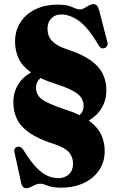

<svg xmlns="http://www.w3.org/2000/svg" viewBox="-20 -734 604 970"><path d="M184.5 194Q167 194 146.2 205.5Q125.5 217 113 217Q92.5 217 87 191L53 35Q48 15 66.5 8Q84.5 2.5 98.5 24Q133.5 80.5 163 111.2Q192.5 142 219.8 154Q247 166 275 166Q308 166 328.5 146.2Q349 126.5 349 93.5Q349 59 329 35.8Q309 12.5 257.5 -5Q177 -30 131 -61.5Q85 -93 66.2 -131.5Q47.5 -170 47.5 -216.5Q47 -265 70.2 -304.5Q93.5 -344 136.5 -368Q92.5 -399.5 74.2 -438.8Q56 -478 56 -524.5Q56 -578.5 82.8 -620.5Q109.5 -662.5 158 -686.5Q206.5 -710.5 272 -710.5Q318.5 -710.5 344 -698.5Q369.5 -686.5 385.5 -686.5Q394.5 -686.5 406.2 -693.2Q418 -700 430 -706.8Q442 -713.5 452 -713.5Q462 -713.5 469 -706.2Q476 -699 481.5 -680L522 -523Q526 -510 521 -501.5Q516 -493 506 -490.5Q488.5 -486 477.5 -506.5Q425 -596 378.8 -628.5Q332.5 -661 290 -661Q258 -661 239 -641Q220 -621 220 -588.5Q220 -551.5 243 -527Q266 -502.5 316.5 -485.5Q394 -460.5 437.8 -429.2Q481.5 -398 499.5 -360.2Q517.5 -322.5 517.5 -278.5Q517.5 -230 494.5 -190Q471.5 -150 428.5 -125Q472.5 -93.5 490.8 -54.8Q509 -16 509 29.5Q509 82.5 481.8 124.2Q454.5 166 404.8 190Q355 214 287.5 214Q245 214 220.8 204Q196.5 194 184.5 194ZM309 -181Q350 -168 382 -152.5Q402.5 -170.5 402.5 -198.5Q402.5 -235 373.2 -259Q344 -283 265 -309Q219.5 -323 184.5 -340Q162 -320 162 -291Q162 -251 197.2 -228.5Q232.5 -206 309 -181Z"/></svg>

Font: Fraunces 144pt S050 Black
Style: Regular
Weight: 900
Version: Version 1.000; ttfautohint (v1.8.3)